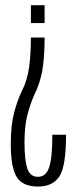

<svg xmlns="http://www.w3.org/2000/svg" viewBox="-20 -618 280 721"><path d="M147.5 -477H96Q96 -413 89.2 -364.5Q82.5 -316 62 -276Q45.5 -242 33 -194.8Q20.5 -147.5 20.5 -77Q20.5 10 42.5 46.2Q64.5 82.5 123 82.5Q177.5 82.5 202.8 44.8Q228 7 228 -112H176.5Q176.5 -23 164.2 11.5Q152 46 122.5 46Q92.5 46 82.2 14Q72 -18 72 -83.5Q72 -143.5 82.5 -184.8Q93 -226 108 -260Q129 -301.5 138.2 -350Q147.5 -398.5 147.5 -477ZM147.5 -531.5V-598.5H96V-531.5Z"/></svg>

Font: Anybody ExtraCondensed Light
Style: Regular
Weight: 300
Width: 2
Version: Version 1.113;gftools[0.9.25]